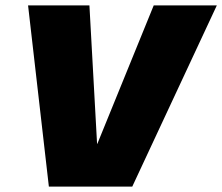

<svg xmlns="http://www.w3.org/2000/svg" viewBox="-20 -695 828 715"><path d="M162 0H472.5L787.5 -675H552.5L342.5 -159.5H341.5L313 -675H84.5Z"/></svg>

Font: Anybody Black
Style: Italic
Weight: 900
Italic angle: -10°
Designer: Tyler Finck
Foundry: Etcetera Type Company
Version: Version 1.113;gftools[0.9.25]